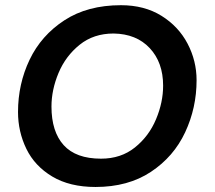

<svg xmlns="http://www.w3.org/2000/svg" viewBox="-20 -714 834 746"><path d="M351.2 12.5Q251.2 12.5 183.1 -28.1Q115 -68.8 82.5 -135.6Q50 -202.5 50 -278.8Q50 -387.5 95 -481.9Q140 -576.2 230 -635Q320 -693.8 450 -693.8Q541.2 -693.8 607.5 -652.5Q673.8 -611.2 708.8 -544.4Q743.8 -477.5 743.8 -402.5Q743.8 -295 699.4 -200Q655 -105 566.2 -46.2Q477.5 12.5 351.2 12.5ZM613.8 -381.2Q613.8 -471.2 561.9 -526.9Q510 -582.5 421.2 -583.8Q343.8 -583.8 289.4 -540Q235 -496.2 207.5 -430.6Q180 -365 180 -300Q180 -202.5 227.5 -150Q275 -97.5 372.5 -97.5Q450 -97.5 504.4 -141.2Q558.8 -185 586.2 -250.6Q613.8 -316.2 613.8 -381.2Z"/></svg>

Font: Cambay
Style: Bold Italic
Weight: 700
Italic angle: -11°
Designer: Pooja Saxena
Foundry: Pooja Saxena
Version: Version 1.006;PS 001.006;hotconv 1.0.70;makeotf.lib2.5.58329